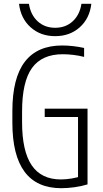

<svg xmlns="http://www.w3.org/2000/svg" viewBox="-20 -979 540 1009"><path d="M302 10Q45 10 45 -335V-395Q45 -569 110.5 -654.5Q176 -740 307 -740Q335 -740 365 -736.5Q395 -733 422 -727V-680Q395 -687 365.5 -690.5Q336 -694 310 -694Q200 -694 148 -621.5Q96 -549 96 -393V-337Q96 -185 146.5 -110.5Q197 -36 300 -36Q327 -36 356.5 -41Q386 -46 413 -55L390 -31V-364H215V-408H440V-10Q408 0 371 5Q334 10 302 10ZM270 -789Q193 -789 141 -835.5Q89 -882 80 -959H132Q141 -901 178 -867Q215 -833 270 -833Q325 -833 362 -867Q399 -901 408 -959H460Q451 -882 399 -835.5Q347 -789 270 -789Z"/></svg>

Font: M PLUS 1 Code Light
Style: Regular
Weight: 300
Designer: Coji Morishita
Foundry: UNDERFOREST DESIGN
Version: Version 1.002